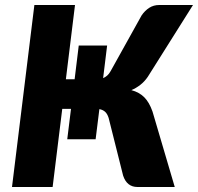

<svg xmlns="http://www.w3.org/2000/svg" viewBox="-20 -748 792 768"><path d="M571 -440.5Q558 -421.5 541.2 -408.5Q524.5 -395.5 505.5 -387.5Q537 -379 557 -359Q577 -339 590 -302L679 0H530Q487.5 0 472.5 -45.5L414.5 -276.5Q409 -293.5 400 -301.2Q391 -309 377.5 -311.5L362.5 -191H249L264 -312.5H229L190.5 0H28L117.5 -728H280L243.5 -431H278.5L295 -566H408.5L392.5 -435.5Q401 -439 408.5 -445.5Q416 -452 422.5 -463.5L546.5 -686.5Q559.5 -705.5 577 -716.8Q594.5 -728 617 -728H752Z"/></svg>

Font: Lato ExtraBold
Style: Italic
Weight: 800
Italic angle: -7°
Designer: Lukasz Dziedzic with Adam Twardoch and Botio Nikoltchev
Foundry: tyPoland Lukasz Dziedzic
Version: Version 2.015; 2015-08-06; http://www.latofonts.com/